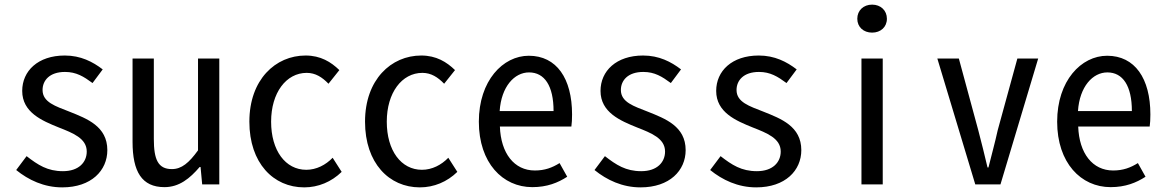

<svg xmlns="http://www.w3.org/2000/svg" viewBox="-20 -797 5040 830"><path d="M249 13C375 13 444 -60 444 -148C444 -251 356 -284 281 -314C220 -338 164 -355 164 -408C164 -449 194 -486 261 -486C310 -486 342 -466 380 -438L424 -497C381 -530 329 -557 260 -557C144 -557 76 -490 76 -404C76 -311 162 -275 234 -246C295 -222 355 -199 355 -142C355 -96 321 -57 252 -57C185 -57 144 -84 95 -122L50 -62C103 -19 170 13 249 13Z M691 12C755 12 801 -26 843 -75H847L854 0H928V-544H836V-147C797 -93 765 -66 723 -66C663 -66 645 -108 645 -196V-544H553V-184C553 -55 593 12 691 12Z M1295 13C1356 13 1413 -11 1457 -54L1418 -115C1388 -84 1348 -63 1304 -63C1214 -63 1152 -146 1152 -271C1152 -396 1217 -482 1306 -482C1344 -482 1373 -463 1400 -435L1447 -494C1411 -529 1366 -557 1301 -557C1171 -557 1058 -453 1058 -271C1058 -92 1162 13 1295 13Z M1795 13C1856 13 1913 -11 1957 -54L1918 -115C1888 -84 1848 -63 1804 -63C1714 -63 1652 -146 1652 -271C1652 -396 1717 -482 1806 -482C1844 -482 1873 -463 1900 -435L1947 -494C1911 -529 1866 -557 1801 -557C1671 -557 1558 -453 1558 -271C1558 -92 1662 13 1795 13Z M2281 12C2345 12 2392 -7 2432 -33L2399 -92C2367 -72 2335 -60 2292 -60C2203 -60 2145 -134 2141 -250H2450C2452 -263 2453 -283 2453 -302C2453 -458 2386 -556 2266 -556C2154 -556 2050 -448 2050 -271C2050 -93 2153 12 2281 12ZM2140 -317C2147 -423 2204 -484 2267 -484C2334 -484 2373 -426 2373 -317Z M2749 13C2875 13 2944 -60 2944 -148C2944 -251 2856 -284 2781 -314C2720 -338 2664 -355 2664 -408C2664 -449 2694 -486 2761 -486C2810 -486 2842 -466 2880 -438L2924 -497C2881 -530 2829 -557 2760 -557C2644 -557 2576 -490 2576 -404C2576 -311 2662 -275 2734 -246C2795 -222 2855 -199 2855 -142C2855 -96 2821 -57 2752 -57C2685 -57 2644 -84 2595 -122L2550 -62C2603 -19 2670 13 2749 13Z M3249 13C3375 13 3444 -60 3444 -148C3444 -251 3356 -284 3281 -314C3220 -338 3164 -355 3164 -408C3164 -449 3194 -486 3261 -486C3310 -486 3342 -466 3380 -438L3424 -497C3381 -530 3329 -557 3260 -557C3144 -557 3076 -490 3076 -404C3076 -311 3162 -275 3234 -246C3295 -222 3355 -199 3355 -142C3355 -96 3321 -57 3252 -57C3185 -57 3144 -84 3095 -122L3050 -62C3103 -19 3170 13 3249 13Z M3704 0H3796V-544H3704ZM3750 -656C3787 -656 3814 -680 3814 -716C3814 -752 3787 -777 3750 -777C3713 -777 3686 -752 3686 -716C3686 -680 3713 -656 3750 -656Z M4196 0H4305L4468 -544H4378L4293 -234C4281 -179 4266 -126 4253 -73H4249C4237 -126 4223 -179 4209 -234L4125 -544H4032Z M4781 12C4845 12 4892 -7 4932 -33L4899 -92C4867 -72 4835 -60 4792 -60C4703 -60 4645 -134 4641 -250H4950C4952 -263 4953 -283 4953 -302C4953 -458 4886 -556 4766 -556C4654 -556 4550 -448 4550 -271C4550 -93 4653 12 4781 12ZM4640 -317C4647 -423 4704 -484 4767 -484C4834 -484 4873 -426 4873 -317Z"/></svg>

Font: Noto Sans Mono CJK SC
Style: Regular
Weight: 400
Designer: Ryoko NISHIZUKA 西塚涼子 (kana, bopomofo & ideographs); Paul D. Hunt (Latin, Greek & Cyrillic); Sandoll Communications 산돌커뮤니
Foundry: Adobe
Version: Version 2.004;hotconv 1.0.118;makeotfexe 2.5.65603